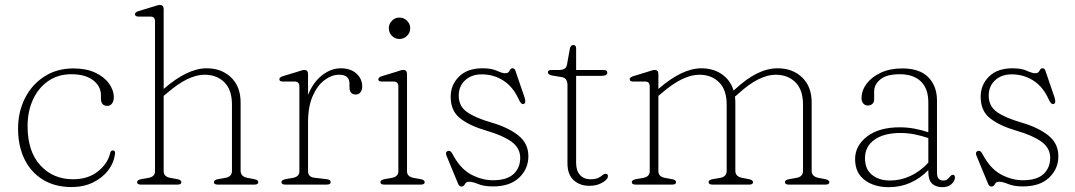

<svg xmlns="http://www.w3.org/2000/svg" viewBox="-20 -746 4346 776"><path d="M440 -352.5Q440 -337.5 432.8 -327.8Q425.5 -318 414.5 -318Q388 -318 388 -347.5V-361Q388 -397.5 356.2 -421.8Q324.5 -446 268 -446Q215.5 -446 175.8 -419Q136 -392 113.8 -344.5Q91.5 -297 91.5 -236Q91.5 -134 143 -77.8Q194.5 -21.5 275 -21.5Q336 -21.5 375.8 -53.2Q415.5 -85 425 -126.5Q427.5 -138 436 -138Q446 -138 445 -126Q441 -89 417.5 -58Q394 -27 355.8 -8.5Q317.5 10 269.5 10Q202.5 10 154 -19.5Q105.5 -49 79.2 -102.2Q53 -155.5 53 -226Q53 -294 81 -349.2Q109 -404.5 159.5 -437Q210 -469.5 277 -469.5Q327.5 -469.5 364 -452.8Q400.5 -436 420.2 -409Q440 -382 440 -352.5Z M641.5 -709V-386.5Q737.5 -470 815 -470Q875.5 -470 914 -433Q952.5 -396 952.5 -332V-55.5Q952.5 -32 981 -27L1007 -22Q1024 -18.5 1024 -10Q1024 0 1009 0H859.5Q844.5 0 844.5 -10Q844.5 -19 861.5 -22L890.5 -27Q917.5 -31.5 917.5 -55.5V-323.5Q917.5 -383 886.8 -413.5Q856 -444 806.5 -444Q774.5 -444 736.5 -425.8Q698.5 -407.5 653.5 -368.5L641.5 -358.5V-54Q641.5 -32 668.5 -27L696 -22Q713 -19 713 -10Q713 0 698 0H549Q534 0 534 -10Q534 -18.5 551 -22L580 -27Q606.5 -32 606.5 -53.5V-659Q606.5 -679 588 -679H540Q525.5 -679 525.5 -688.5Q525.5 -696.5 539.5 -701L598.5 -719Q607 -721.5 614.2 -723.8Q621.5 -726 626 -726Q641.5 -726 641.5 -709Z M1225 -446.5V-362.5Q1245.5 -413.5 1281.8 -441.8Q1318 -470 1357 -470Q1397 -470 1420.5 -448.8Q1444 -427.5 1444 -396Q1444 -382 1436.8 -373Q1429.5 -364 1418 -364Q1392.5 -364 1392.5 -394V-407.5Q1392.5 -444 1351 -444Q1320.5 -444 1291.5 -422.2Q1262.5 -400.5 1243.8 -357.8Q1225 -315 1225 -252.5V-54Q1225 -30 1252 -27.5L1299 -22Q1316.5 -20 1316.5 -10Q1316.5 0 1301 0H1132.5Q1117.5 0 1117.5 -10Q1117.5 -18.5 1134.5 -22L1163.5 -27Q1190 -32 1190 -53.5V-396Q1190 -416.5 1171.5 -416.5H1123.5Q1109 -416.5 1109 -425.5Q1109 -433.5 1123 -438L1182 -456Q1190.5 -458.5 1197.8 -461Q1205 -463.5 1209.5 -463.5Q1225 -463.5 1225 -446.5Z M1594 -588.5Q1576.5 -588.5 1564 -601.2Q1551.5 -614 1551.5 -632Q1551.5 -649.5 1564 -662.2Q1576.5 -675 1594 -675Q1612.5 -675 1625.2 -662Q1638 -649 1638 -632Q1638 -614 1625.2 -601.2Q1612.5 -588.5 1594 -588.5ZM1625 -446.5V-54Q1625 -32 1652 -27L1679.5 -22Q1696.5 -19 1696.5 -10Q1696.5 0 1681.5 0H1532.5Q1517.5 0 1517.5 -10Q1517.5 -18.5 1534.5 -22L1563.5 -27Q1590 -32 1590 -53.5V-396Q1590 -416.5 1571.5 -416.5H1523.5Q1509 -416.5 1509 -425.5Q1509 -433.5 1523 -438L1582 -456Q1590.5 -458.5 1597.8 -461Q1605 -463.5 1609.5 -463.5Q1625 -463.5 1625 -446.5Z M1927 -445.5Q1885.5 -445.5 1859.8 -421.5Q1834 -397.5 1834 -359.5Q1834 -317 1867.5 -293.2Q1901 -269.5 1967 -250.5Q2034 -231 2074.8 -198.8Q2115.5 -166.5 2115.5 -114.5Q2115.5 -63.5 2078.2 -28Q2041 7.5 1972 7.5Q1936.5 7.5 1913.2 -2Q1890 -11.5 1876 -11.5Q1863.5 -11.5 1859 -1.8Q1854.5 8 1844.5 8Q1836 8 1831 -4.5L1785.5 -114.5Q1777.5 -132 1791 -136Q1800.5 -138.5 1807.5 -126Q1839 -65 1883.2 -41.2Q1927.5 -17.5 1972 -17.5Q2029 -17.5 2055.8 -42.8Q2082.5 -68 2082.5 -108Q2082.5 -148 2047 -173.5Q2011.5 -199 1945.5 -218Q1878.5 -237.5 1840 -267.5Q1801.5 -297.5 1801.5 -355Q1801.5 -403 1835.2 -436.5Q1869 -470 1930 -470Q1966.5 -470 1988 -460Q2009.5 -450 2022.5 -450Q2035 -450 2039.2 -460Q2043.5 -470 2051.5 -470Q2059.5 -470 2062.5 -462L2098.5 -357Q2102 -347.5 2103 -337.8Q2104 -328 2096 -325.5Q2086 -323 2076.5 -344.5Q2053.5 -395.5 2014.2 -420.5Q1975 -445.5 1927 -445.5Z M2247 -435 2213 -440.5Q2194.5 -443.5 2194.5 -454Q2194.5 -463 2207.5 -463H2236.5Q2252 -463 2260.5 -467.5Q2269 -472 2271.5 -484.5L2283 -548Q2285.5 -564 2297 -564Q2308.5 -564 2308.5 -551V-463H2419.5Q2434.5 -463 2434.5 -452.5Q2434.5 -439.5 2411 -439.5H2308.5V-87.5Q2308.5 -56 2324.2 -38.8Q2340 -21.5 2366.5 -21.5Q2387 -21.5 2398 -27Q2409 -32.5 2415 -38Q2421 -43.5 2427 -43.5Q2439.5 -43.5 2436.5 -30Q2434.5 -19.5 2413.2 -7.2Q2392 5 2362 5Q2323.5 5 2298.5 -17.8Q2273.5 -40.5 2273.5 -86V-403Q2273.5 -416 2267.8 -424.5Q2262 -433 2247 -435Z M2641 -446.5V-386.5Q2737 -470 2814.5 -470Q2862.5 -470 2897.2 -446.2Q2932 -422.5 2945 -380L2949 -383.5Q2997.5 -428.5 3039.8 -449.2Q3082 -470 3123 -470Q3183.5 -470 3222 -433Q3260.5 -396 3260.5 -332V-55.5Q3260.5 -32 3289 -27L3315 -22Q3332 -18.5 3332 -10Q3332 0 3317 0H3167.5Q3152.5 0 3152.5 -10Q3152.5 -19 3169.5 -22L3198.5 -27Q3225.5 -31.5 3225.5 -55.5V-323.5Q3225.5 -383 3194.8 -413.5Q3164 -444 3114.5 -444Q3082.5 -444 3044.2 -425Q3006 -406 2961.5 -365L2950.5 -355.5Q2952 -344 2952 -332V-55.5Q2952 -32 2980.5 -27L3006.5 -22Q3023.5 -18.5 3023.5 -10Q3023.5 0 3008.5 0H2859Q2844 0 2844 -10Q2844 -19 2861 -22L2890 -27Q2917 -31.5 2917 -55.5V-323.5Q2917 -383 2886.2 -413.5Q2855.5 -444 2806 -444Q2774 -444 2736 -425.8Q2698 -407.5 2653 -368.5L2641 -358.5V-54Q2641 -32 2668 -27L2695.5 -22Q2712.5 -19 2712.5 -10Q2712.5 0 2697.5 0H2548.5Q2533.5 0 2533.5 -10Q2533.5 -18.5 2550.5 -22L2579.5 -27Q2606 -32 2606 -53.5V-396Q2606 -416.5 2587.5 -416.5H2539.5Q2525 -416.5 2525 -425.5Q2525 -433.5 2539 -438L2598 -456Q2606.5 -458.5 2613.8 -461Q2621 -463.5 2625.5 -463.5Q2641 -463.5 2641 -446.5Z M3436 -103Q3436 -157 3484.2 -194.2Q3532.5 -231.5 3617 -231.5Q3647.5 -231.5 3677.2 -225.8Q3707 -220 3732 -211.5V-332Q3732 -388 3701.8 -417Q3671.5 -446 3617 -446Q3563.5 -446 3538.2 -425.2Q3513 -404.5 3513 -376.5V-344.5Q3513 -332 3505.5 -325.8Q3498 -319.5 3487 -319.5Q3476 -319.5 3469 -327.8Q3462 -336 3462 -349Q3462 -380 3482.5 -407.5Q3503 -435 3540 -452.2Q3577 -469.5 3626 -469.5Q3697 -469.5 3732 -433.8Q3767 -398 3767 -339.5V-48Q3767 -16.5 3792 -16.5Q3803.5 -16.5 3808.8 -21Q3814 -25.5 3818 -30.5Q3821 -33.5 3823.8 -36.5Q3826.5 -39.5 3830.5 -39.5Q3839.5 -39.5 3839.5 -28.5Q3839.5 -14.5 3825.8 -2Q3812 10.5 3789.5 10.5Q3762.5 10.5 3747.2 -3.8Q3732 -18 3732 -50.5V-58.5Q3664 10.5 3572.5 10.5Q3513 10.5 3474.5 -18.5Q3436 -47.5 3436 -103ZM3476 -106.5Q3476 -62 3504.5 -39.2Q3533 -16.5 3576 -16.5Q3618.5 -16 3658.8 -34.5Q3699 -53 3732 -88.5V-188Q3707 -196.5 3678.8 -202.5Q3650.5 -208.5 3619 -208.5Q3552.5 -208.5 3514.2 -181.2Q3476 -154 3476 -106.5Z M4069 -445.5Q4027.5 -445.5 4001.8 -421.5Q3976 -397.5 3976 -359.5Q3976 -317 4009.5 -293.2Q4043 -269.5 4109 -250.5Q4176 -231 4216.8 -198.8Q4257.5 -166.5 4257.5 -114.5Q4257.5 -63.5 4220.2 -28Q4183 7.5 4114 7.5Q4078.5 7.5 4055.2 -2Q4032 -11.5 4018 -11.5Q4005.5 -11.5 4001 -1.8Q3996.5 8 3986.5 8Q3978 8 3973 -4.5L3927.5 -114.5Q3919.5 -132 3933 -136Q3942.5 -138.5 3949.5 -126Q3981 -65 4025.2 -41.2Q4069.5 -17.5 4114 -17.5Q4171 -17.5 4197.8 -42.8Q4224.5 -68 4224.5 -108Q4224.5 -148 4189 -173.5Q4153.5 -199 4087.5 -218Q4020.5 -237.5 3982 -267.5Q3943.5 -297.5 3943.5 -355Q3943.5 -403 3977.2 -436.5Q4011 -470 4072 -470Q4108.5 -470 4130 -460Q4151.5 -450 4164.5 -450Q4177 -450 4181.2 -460Q4185.5 -470 4193.5 -470Q4201.5 -470 4204.5 -462L4240.5 -357Q4244 -347.5 4245 -337.8Q4246 -328 4238 -325.5Q4228 -323 4218.5 -344.5Q4195.5 -395.5 4156.2 -420.5Q4117 -445.5 4069 -445.5Z"/></svg>

Font: Fraunces 9pt S050 Thin
Style: Regular
Weight: 100
Version: Version 1.000; ttfautohint (v1.8.3)